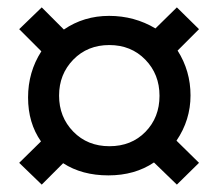

<svg xmlns="http://www.w3.org/2000/svg" viewBox="-20 -571 591 520"><path d="M178.5 -409.5Q140 -370 140 -312Q140 -254 178.5 -214.5Q217 -175 276.5 -175Q336 -175 374 -214Q412 -253 412 -311.5Q412 -370 373.5 -409.5Q335 -449 276 -449Q217 -449 178.5 -409.5ZM91 -188Q56 -238 56 -307Q56 -376 92 -432L32 -492L93 -551L153 -491Q207 -528 275.5 -528Q344 -528 401 -494L459 -551L519 -492L461 -434Q496 -379 496 -312.5Q496 -246 458 -190L519 -130L459 -71L397 -131Q345 -96 273.5 -96Q202 -96 151 -129L93 -71L32 -130Z"/></svg>

Font: Hind Colombo Medium
Style: Regular
Weight: 500
Designer: Jyotish Sonowal, Aditi Pimprikar
Foundry: Indian Type Foundry
Version: Version 1.000;PS 1.0;hotconv 1.0.86;makeotf.lib2.5.63406; tt